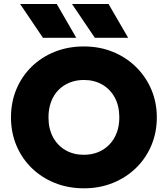

<svg xmlns="http://www.w3.org/2000/svg" viewBox="-20 -954 863 988"><path d="M411.5 15Q330 15 261.5 -12.8Q193 -40.5 142.5 -90Q92 -139.5 64.2 -206Q36.5 -272.5 36.5 -350Q36.5 -428 64.2 -494.5Q92 -561 142.5 -610.5Q193 -660 261.5 -687.5Q330 -715 411.5 -715Q493 -715 561.2 -687Q629.5 -659 680.2 -609Q731 -559 759 -492.8Q787 -426.5 787 -350Q787 -272.5 759 -206Q731 -139.5 680.2 -90Q629.5 -40.5 561.2 -12.8Q493 15 411.5 15ZM411.5 -157.5Q451.5 -157.5 484.8 -171Q518 -184.5 542.5 -209.8Q567 -235 580.5 -270.5Q594 -306 594 -350Q594 -409 570.5 -452.2Q547 -495.5 505.8 -519Q464.5 -542.5 411.5 -542.5Q372 -542.5 338.5 -529Q305 -515.5 280.5 -490.5Q256 -465.5 242.8 -429.8Q229.5 -394 229.5 -350Q229.5 -291 253 -247.8Q276.5 -204.5 317.5 -181Q358.5 -157.5 411.5 -157.5ZM639.5 -759.5H468L350.5 -933.5H538.5ZM372.5 -759.5H201L83.5 -933.5H272Z"/></svg>

Font: Geologica Cursive ExtraBold
Style: Regular
Weight: 800
Designer: Sindre Bremnes, Frode Helland
Foundry: Monokrom Skriftforlag AS
Version: Version 1.010;gftools[0.9.28]